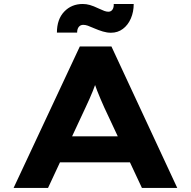

<svg xmlns="http://www.w3.org/2000/svg" viewBox="-20 -930 944 950"><path d="M47.2 0 374.9 -700H531.4L857.1 0H682.3L495.8 -398.4Q486.5 -420.1 477.2 -440.9Q467.9 -461.7 460.4 -482Q452.8 -502.3 445.7 -522.5Q438.7 -542.8 433.3 -563.4L468.6 -563.8Q462.3 -541.8 454.9 -521Q447.6 -500.3 439.5 -480.2Q431.3 -460.1 422.3 -439.6Q413.3 -419.1 402.6 -396.7L217.6 0ZM199.6 -126.8 254.9 -255.5H646.9L678.2 -126.8ZM529 -768Q509.4 -768 489.1 -774.1Q468.8 -780.1 444.9 -790.4Q426.7 -798.6 414.5 -802.9Q402.2 -807.1 392.2 -807.1Q378 -807.1 369.8 -796.9Q361.6 -786.6 361.6 -768.6H261.6Q261.6 -834.6 297.8 -872.5Q333.9 -910.3 389.4 -910.3Q407 -910.3 424.7 -905.3Q442.4 -900.3 468.8 -887.7Q485.1 -880 496 -876Q507 -872 516 -872Q529.4 -872 536.5 -882.6Q543.7 -893.1 542.7 -910.3H641.6Q641.6 -871.5 627.6 -838.9Q613.6 -806.3 588.2 -787.2Q562.9 -768 529 -768Z"/></svg>

Font: Lexend Peta
Style: Regular
Weight: 400
Designer: Bonnie Shaver-Troup, Thomas Jockin
Foundry: Lexend
Version: Version 1.007